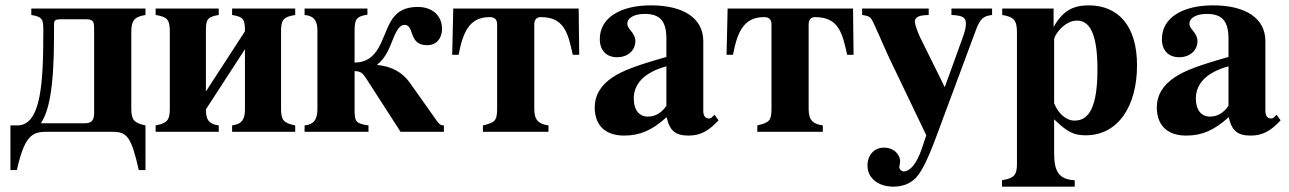

<svg xmlns="http://www.w3.org/2000/svg" viewBox="-20 -493 4821 718"><path d="M19 -24V143H43C71 19 98 0 151 0H402C455 0 471 19 499 143H524V-24C481 -33 471 -45 471 -87V-372C471 -415 481 -430 524 -437V-461H97V-437C141 -430 142 -419 142 -375C142 -185 134 -24 45 -24ZM182 -393C182 -419 182 -421 217 -421H298C326 -421 332 -416 332 -387V-70C332 -44 323 -32 297 -32H134V-34C161 -76 182 -154 182 -358Z M896 -84C896 -47 885 -29 848 -24V0H1084V-24C1039 -33 1031 -45 1031 -87V-376C1031 -419 1040 -430 1084 -437V-461H848V-437C892 -430 896 -419 896 -376L750 -151V-376C750 -419 754 -430 798 -437V-461H562V-437C606 -430 615 -419 615 -376V-87C615 -45 607 -33 562 -24V0H798V-24C761 -29 750 -45 750 -84L896 -309Z M1354 -461H1119V-437C1153 -434 1167 -417 1167 -379V-84C1167 -45 1152 -27 1119 -24V0H1358V-24C1311 -31 1306 -37 1306 -84V-227C1329 -227 1337 -219 1351 -197L1478 0H1640V-24C1629 -24 1624 -27 1615 -39L1513 -183C1485 -223 1444 -245 1391 -250V-252C1415 -270 1430 -299 1440 -323C1451 -347 1465 -400 1493 -400C1531 -400 1506 -324 1577 -324C1616 -324 1633 -354 1633 -385C1633 -436 1595 -467 1543 -467C1485 -467 1458 -443 1439 -409C1407 -350 1396 -259 1306 -259V-376C1306 -419 1311 -432 1354 -438Z M1978 -402C1978 -421 1988 -429 2002 -429C2090 -429 2104 -370 2122 -288H2146L2144 -461H1675L1671 -288H1695C1711 -371 1734 -429 1811 -429C1828 -429 1839 -422 1839 -402V-88C1839 -42 1832 -35 1786 -24V0H2031V-24C1996 -29 1978 -42 1978 -85Z M2652 -64 2642 -54C2639 -51 2636 -50 2631 -50C2617 -50 2610 -61 2610 -78V-339C2610 -425 2536 -473 2414 -473C2301 -473 2223 -427 2223 -347C2223 -305 2247 -279 2288 -279C2328 -279 2356 -305 2356 -339C2356 -353 2350 -365 2337 -381C2328 -391 2326 -398 2326 -404C2326 -428 2355 -441 2391 -441C2450 -441 2472 -412 2472 -348V-280C2356 -247 2309 -229 2271 -204C2226 -174 2204 -136 2204 -92C2204 -18 2250 14 2314 14C2372 14 2418 -5 2473 -55C2484 -4 2506 14 2555 14C2598 14 2629 -2 2667 -43ZM2472 -97C2450 -66 2426 -57 2402 -57C2372 -57 2350 -80 2350 -124C2350 -182 2392 -223 2472 -245Z M3004 -402C3004 -421 3014 -429 3028 -429C3116 -429 3130 -370 3148 -288H3172L3170 -461H2701L2697 -288H2721C2737 -371 2760 -429 2837 -429C2854 -429 2865 -422 2865 -402V-88C2865 -42 2858 -35 2812 -24V0H3057V-24C3022 -29 3004 -42 3004 -85Z M3690 -461H3538V-437C3581 -435 3592 -428 3592 -404C3592 -392 3590 -381 3581 -355L3513 -167L3421 -353C3408 -380 3401 -407 3401 -411C3401 -426 3412 -434 3437 -436L3453 -437V-461H3204V-437C3226 -434 3232 -431 3238 -423C3247 -411 3282 -326 3305 -277L3444 13L3426 66C3409 116 3384 148 3360 148C3351 148 3343 140 3343 131C3343 131 3343 128 3344 125C3345 120 3346 115 3346 111C3346 82 3320 59 3286 59C3248 59 3224 88 3224 126C3224 173 3264 205 3321 205C3355 205 3384 194 3405 172C3426 149 3447 110 3482 16L3630 -382C3646 -425 3659 -433 3690 -437Z M3920 -461H3728V-437C3772 -430 3783 -416 3783 -372V118C3783 160 3775 173 3727 181V205H3999V181C3938 178 3922 146 3922 79V-47C3970 0 3995 13 4040 13C4160 13 4232 -94 4232 -249C4232 -396 4162 -473 4051 -473C3992 -473 3954 -452 3920 -392ZM3922 -346C3922 -352 3929 -366 3940 -379C3960 -403 3985 -416 4008 -416C4059 -416 4084 -357 4084 -234C4084 -96 4054 -42 3999 -42C3966 -42 3937 -69 3922 -107Z M4754 -64 4744 -54C4741 -51 4738 -50 4733 -50C4719 -50 4712 -61 4712 -78V-339C4712 -425 4638 -473 4516 -473C4403 -473 4325 -427 4325 -347C4325 -305 4349 -279 4390 -279C4430 -279 4458 -305 4458 -339C4458 -353 4452 -365 4439 -381C4430 -391 4428 -398 4428 -404C4428 -428 4457 -441 4493 -441C4552 -441 4574 -412 4574 -348V-280C4458 -247 4411 -229 4373 -204C4328 -174 4306 -136 4306 -92C4306 -18 4352 14 4416 14C4474 14 4520 -5 4575 -55C4586 -4 4608 14 4657 14C4700 14 4731 -2 4769 -43ZM4574 -97C4552 -66 4528 -57 4504 -57C4474 -57 4452 -80 4452 -124C4452 -182 4494 -223 4574 -245Z"/></svg>

Font: XITS
Style: Bold
Weight: 700
Designer: MicroPress Inc., with final additions and corrections provided by Coen Hoffman, Elsevier (retired)
Version: Version 1.107